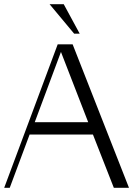

<svg xmlns="http://www.w3.org/2000/svg" viewBox="-20 -895 635 915"><path d="M359.9 -734.4H333.5L216.3 -875H283.7ZM326.2 -683.6 594.7 0H522.5L422.9 -253.9H121.1L26.4 0H0L254.9 -683.6ZM145.5 -312.5H400.4L270.5 -647.5Z"/></svg>

Font: Buda Light
Style: Regular
Weight: 300
Version: Version 1.003